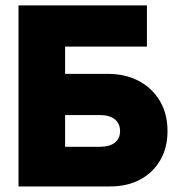

<svg xmlns="http://www.w3.org/2000/svg" viewBox="-20 -670 654 690"><path d="M368 -404.5Q431.5 -404.5 479.8 -378.5Q528 -352.5 555 -306.5Q582 -260.5 582 -199Q582 -139.5 556.2 -94.8Q530.5 -50 484.2 -25Q438 0 375.5 0H46.5V-650.5H508V-502.5H214V-404.5ZM340 -142.5Q373.5 -142.5 392.5 -157.2Q411.5 -172 411.5 -199Q411.5 -226 392.5 -241.2Q373.5 -256.5 340 -256.5H214V-142.5Z"/></svg>

Font: Overused Grotesk ExtraBold
Style: Regular
Weight: 800
Version: Version 0.004